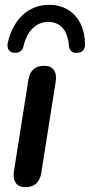

<svg xmlns="http://www.w3.org/2000/svg" viewBox="-20 -769 373 797"><path d="M85 8C123 8 144 -12 151 -49L211 -429C218 -471 200 -496 164 -496C126 -496 105 -477 98 -439L38 -59C31 -17 49 8 85 8ZM39 -550C60 -548 74 -558 78 -579C93 -642 131 -678 180 -678C230 -678 261 -644 266 -580C268 -556 283 -547 303 -550C325 -552 334 -566 333 -589C330 -688 271 -749 184 -749C100 -749 37 -692 13 -595C6 -568 18 -551 39 -550Z"/></svg>

Font: SN Pro Semibold
Style: Italic
Weight: 600
Italic angle: -9°
Designer: Tobias Whetton
Foundry: Supernotes
Version: Version 1.001;Glyphs 3.2 (3249)